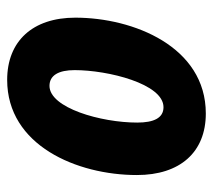

<svg xmlns="http://www.w3.org/2000/svg" viewBox="-50 -548 608 549"><g transform="rotate(90 254.5 -274.0)"><path d="M209 10C396 10 481 -189 481 -361C481 -484 416 -558 305 -558C114 -558 31 -351 31 -185C31 -63 98 10 209 10ZM226 -111C196 -111 181 -137 181 -183C181 -278 220 -437 287 -437C318 -437 331 -409 331 -362C331 -258 289 -111 226 -111Z"/></g></svg>

Font: Noto Sans Display SemiCondensed Extra
Style: Italic
Weight: 800
Width: 4
Italic angle: -12°
Designer: Monotype Design Team
Foundry: Monotype Imaging Inc.
Version: Version 1.900